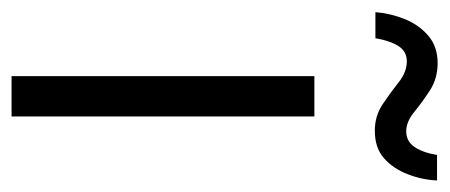

<svg xmlns="http://www.w3.org/2000/svg" viewBox="-250 -522 759 324"><g transform="rotate(90 129.0 -359.5)"><path d="M95 0V-511H163V0ZM-13 -614Q-11 -639 -1.5 -663Q8 -687 26.5 -703Q45 -719 73 -719Q99 -719 119 -706Q139 -693 155.5 -679.5Q172 -666 188 -666Q205 -666 214.5 -680Q224 -694 228 -718H271Q270 -693 260.5 -668.5Q251 -644 233.5 -628.5Q216 -613 187 -613Q162 -613 142 -626.5Q122 -640 105 -653.5Q88 -667 70 -667Q53 -667 44 -652.5Q35 -638 31 -614Z"/></g></svg>

Font: Chivo ExtraLight
Style: Regular
Weight: 250
Designer: Hector Gatti
Foundry: Omnibus-Type
Version: Version 2.002